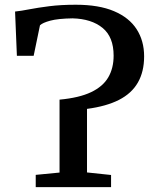

<svg xmlns="http://www.w3.org/2000/svg" viewBox="-20 -770 638 790"><path d="M127 0V-50.5L225 -60V-360Q306 -367.5 354.8 -390.8Q403.5 -414 425.5 -451.8Q447.5 -489.5 447.5 -541Q447.5 -618 402 -655.2Q356.5 -692.5 278.5 -694.5Q218.5 -693.5 187 -685Q155.5 -676.5 144.5 -666L118.5 -540.5H49.5L42 -722.5Q66.5 -725 101.2 -731.8Q136 -738.5 183.2 -744.5Q230.5 -750.5 292 -750.5Q387 -750.5 449.2 -724Q511.5 -697.5 542.2 -649.8Q573 -602 573 -538Q573 -475 547.2 -430.2Q521.5 -385.5 469.5 -359Q417.5 -332.5 338 -322V-60.5L437 -50V0Z"/></svg>

Font: Merriweather 20pt Medium
Style: Regular
Weight: 500
Version: Version 2.100